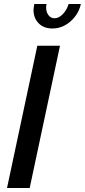

<svg xmlns="http://www.w3.org/2000/svg" viewBox="-20 -937 423 957"><path d="M166 -709H279L128 0H15ZM252 -846Q273 -846 293 -866.5Q313 -887 322 -917H383Q376 -883 354.5 -855Q333 -827 304 -811Q275 -795 241 -795Q198 -795 172.5 -821Q147 -847 147 -888Q147 -895 148.5 -902Q150 -909 151 -917H212Q211 -913 210.5 -908.5Q210 -904 210 -899Q210 -877 221.5 -861.5Q233 -846 252 -846Z"/></svg>

Font: Raleway Thin SemiBold
Style: Italic
Weight: 600
Italic angle: -12°
Version: Version 4.026